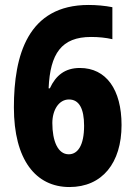

<svg xmlns="http://www.w3.org/2000/svg" viewBox="-20 -744 538 774"><path d="M260 10C392 10 470 -87 470 -240C470 -383 408 -470 302 -470C242 -470 205 -440 181 -388H176C182 -528 228 -595 347 -595C378 -595 407 -592 433 -586V-715C403 -721 368 -724 337 -724C92 -724 36 -521 36 -311C36 -100 124 10 260 10ZM257 -122C213 -122 191 -176 191 -248C191 -300 217 -343 258 -343C299 -343 319 -306 319 -237C319 -157 293 -122 257 -122Z"/></svg>

Font: Noto Sans Devanagari UI Condensed ExtraBold
Style: Regular
Weight: 800
Width: 3
Designer: Jelle Bosma - Monotype Design Team
Foundry: Monotype Imaging Inc.
Version: Version 2.004